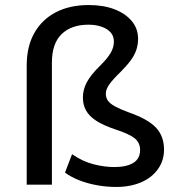

<svg xmlns="http://www.w3.org/2000/svg" viewBox="-20 -733 709 762"><path d="M441 9Q404 9 367 2.5Q330 -4 297 -16.5Q264 -29 238 -48L266 -121Q308 -92 351.5 -81Q395 -70 434 -70Q482 -70 509 -86.5Q536 -103 536 -138Q536 -167 514 -184.5Q492 -202 436 -220Q389 -236 361.5 -254Q334 -272 321.5 -294.5Q309 -317 309 -346Q309 -377 324.5 -406.5Q340 -436 380 -475Q407 -502 419.5 -523.5Q432 -545 432 -568Q432 -590 419 -604.5Q406 -619 383 -627Q360 -635 331 -635Q263 -635 224.5 -597.5Q186 -560 186 -485V0H86V-473Q86 -549 116.5 -602.5Q147 -656 202 -684.5Q257 -713 332 -713Q390 -713 433.5 -696.5Q477 -680 502.5 -650Q528 -620 528 -579Q528 -556 521 -535Q514 -514 498.5 -493Q483 -472 458 -447Q429 -419 414.5 -399Q400 -379 400 -361Q400 -346 408 -334Q416 -322 436 -311Q456 -300 491 -287Q566 -261 598.5 -227Q631 -193 631 -139Q631 -96 607 -62Q583 -28 540 -9.5Q497 9 441 9Z"/></svg>

Font: Nunito Sans 12pt ExtraLight 8pt Medium
Style: Regular
Weight: 500
Version: Version 3.101;gftools[0.9.27]